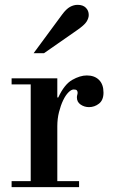

<svg xmlns="http://www.w3.org/2000/svg" viewBox="-20 -774 472 794"><path d="M28 -450H217V-371H221Q246 -425 278.5 -443.5Q311 -462 339 -462Q371 -462 389.5 -443.5Q408 -425 408 -391Q408 -360 389.5 -345.5Q371 -331 348 -331Q329 -331 313.5 -341.5Q298 -352 298 -371Q298 -377 299.5 -381.5Q301 -386 301 -391Q301 -396 298 -400Q295 -404 285 -404Q275 -404 263 -392Q251 -380 241 -359Q231 -338 224 -310.5Q217 -283 217 -252V-25H307V0H28V-25H107V-425H28ZM119 -554 237 -714Q254 -737 269.5 -745.5Q285 -754 301 -754Q323 -754 335 -742Q347 -730 347 -712Q347 -699 338 -684.5Q329 -670 297 -648L162 -554Z"/></svg>

Font: Libre Bodoni
Style: Regular
Weight: 400
Designer: Pablo Impallari, Rodrigo Fuenzalida
Foundry: Pablo Impallari, Rodrigo Fuenzalida
Version: Version 1.001; ttfautohint (v1.5.65-e2d9)